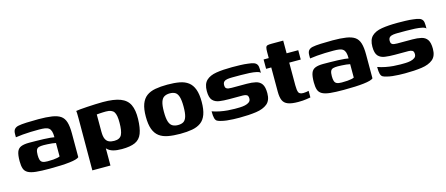

<svg xmlns="http://www.w3.org/2000/svg" viewBox="-44 -973 3593 1547"><g transform="rotate(-15 1752.5 -199.0)"><path d="M253 5Q183 5 140 0.5Q97 -4 73.5 -17Q50 -30 42 -54Q34 -78 34 -116Q34 -167 44 -193.5Q54 -220 79 -230Q104 -240 146 -240Q171 -240 203.5 -239.5Q236 -239 267.5 -238Q299 -237 322.5 -234.5Q346 -232 355 -230Q355 -261 349.5 -279Q344 -297 332 -306.5Q320 -316 300 -319Q280 -322 251 -322Q216 -322 181.5 -321Q147 -320 114.5 -317Q82 -314 55 -310V-338Q55 -365 67 -378Q79 -391 100 -395Q123 -400 168.5 -402Q214 -404 267 -404Q334 -404 379.5 -397Q425 -390 451 -372Q477 -354 488 -318.5Q499 -283 499 -224V-25Q483 -10 419.5 -2.5Q356 5 253 5ZM252 -57Q280 -57 299.5 -58.5Q319 -60 333 -63Q347 -66 355 -70V-182Q344 -185 324.5 -187Q305 -189 285 -190Q265 -191 254 -191Q230 -191 215 -187Q200 -183 193.5 -169Q187 -155 187 -126Q187 -101 192 -85.5Q197 -70 211 -63.5Q225 -57 252 -57Z M581 107 582 -323Q582 -347 581.5 -366Q581 -385 579 -389Q587 -391 613 -393.5Q639 -396 673 -398Q707 -400 741.5 -401.5Q776 -403 804 -403Q897 -403 950 -382.5Q1003 -362 1024.5 -317Q1046 -272 1044 -198Q1042 -123 1025 -78.5Q1008 -34 967.5 -15.5Q927 3 856 3Q812 3 783 -5.5Q754 -14 737 -31.5Q720 -49 711 -74L732 -83V107ZM814 -77Q861 -77 876.5 -108.5Q892 -140 892 -207Q893 -272 875.5 -297.5Q858 -323 809 -323Q797 -323 783 -322.5Q769 -322 755.5 -321Q742 -320 732 -319V-176Q732 -135 742 -114Q752 -93 770 -85Q788 -77 814 -77Z M1343 6Q1286 6 1242 -2Q1198 -10 1168.5 -32Q1139 -54 1124 -94.5Q1109 -135 1109 -199Q1109 -263 1124 -303.5Q1139 -344 1168.5 -366Q1198 -388 1242 -396Q1286 -404 1343 -404Q1401 -404 1444 -396Q1487 -388 1516 -366Q1545 -344 1560 -303.5Q1575 -263 1575 -199Q1575 -135 1560 -94Q1545 -53 1515.5 -31.5Q1486 -10 1443 -2Q1400 6 1343 6ZM1343 -67Q1371 -67 1388.5 -77.5Q1406 -88 1415 -116.5Q1424 -145 1424 -199Q1424 -253 1415 -281.5Q1406 -310 1388.5 -320.5Q1371 -331 1343 -331Q1317 -331 1298 -320.5Q1279 -310 1269.5 -281.5Q1260 -253 1260 -199Q1260 -145 1269.5 -116.5Q1279 -88 1298 -77.5Q1317 -67 1343 -67Z M1837 4Q1813 4 1786 3Q1759 2 1732.5 -1Q1706 -4 1684 -10Q1666 -14 1654.5 -20.5Q1643 -27 1637.5 -45.5Q1632 -64 1632 -104Q1663 -93 1696 -86.5Q1729 -80 1760.5 -77.5Q1792 -75 1819 -75Q1838 -75 1860.5 -75.5Q1883 -76 1904 -80.5Q1925 -85 1939 -95.5Q1953 -106 1953 -125Q1953 -148 1941 -155Q1929 -162 1909 -162H1795Q1749 -162 1713.5 -167Q1678 -172 1657.5 -194.5Q1637 -217 1637 -271Q1637 -330 1666.5 -358.5Q1696 -387 1751 -396Q1806 -405 1883 -405Q1911 -405 1948.5 -404Q1986 -403 2014 -399Q2045 -396 2062.5 -389.5Q2080 -383 2088 -369.5Q2096 -356 2096 -328V-300Q2090 -310 2065.5 -315.5Q2041 -321 2006.5 -323Q1972 -325 1934.5 -325Q1897 -325 1865 -325Q1843 -325 1824.5 -322.5Q1806 -320 1795 -310.5Q1784 -301 1784 -280Q1784 -264 1791 -256.5Q1798 -249 1810 -247Q1822 -245 1837 -245H1964Q2006 -245 2038 -237.5Q2070 -230 2087 -205.5Q2104 -181 2104 -129Q2104 -69 2070 -41Q2036 -13 1976 -4.5Q1916 4 1837 4Z M2327 4Q2273 4 2242.5 -7.5Q2212 -19 2200 -45.5Q2188 -72 2188 -119V-321H2145V-399H2188V-450Q2188 -475 2191.5 -487Q2195 -499 2206 -502Q2217 -505 2241 -505H2337Q2337 -501 2337 -495Q2337 -489 2337 -480V-399H2434V-321H2338V-131Q2338 -91 2345.5 -73Q2353 -55 2386 -55Q2395 -55 2409.5 -57Q2424 -59 2430 -61V-6Q2423 -5 2395.5 -0.5Q2368 4 2327 4Z M2707 5Q2637 5 2594 0.5Q2551 -4 2527.5 -17Q2504 -30 2496 -54Q2488 -78 2488 -116Q2488 -167 2498 -193.5Q2508 -220 2533 -230Q2558 -240 2600 -240Q2625 -240 2657.5 -239.5Q2690 -239 2721.5 -238Q2753 -237 2776.5 -234.5Q2800 -232 2809 -230Q2809 -261 2803.5 -279Q2798 -297 2786 -306.5Q2774 -316 2754 -319Q2734 -322 2705 -322Q2670 -322 2635.5 -321Q2601 -320 2568.5 -317Q2536 -314 2509 -310V-338Q2509 -365 2521 -378Q2533 -391 2554 -395Q2577 -400 2622.5 -402Q2668 -404 2721 -404Q2788 -404 2833.5 -397Q2879 -390 2905 -372Q2931 -354 2942 -318.5Q2953 -283 2953 -224V-25Q2937 -10 2873.5 -2.5Q2810 5 2707 5ZM2706 -57Q2734 -57 2753.5 -58.5Q2773 -60 2787 -63Q2801 -66 2809 -70V-182Q2798 -185 2778.5 -187Q2759 -189 2739 -190Q2719 -191 2708 -191Q2684 -191 2669 -187Q2654 -183 2647.5 -169Q2641 -155 2641 -126Q2641 -101 2646 -85.5Q2651 -70 2665 -63.5Q2679 -57 2706 -57Z M3218 4Q3194 4 3167 3Q3140 2 3113.5 -1Q3087 -4 3065 -10Q3047 -14 3035.5 -20.5Q3024 -27 3018.5 -45.5Q3013 -64 3013 -104Q3044 -93 3077 -86.5Q3110 -80 3141.5 -77.5Q3173 -75 3200 -75Q3219 -75 3241.5 -75.5Q3264 -76 3285 -80.5Q3306 -85 3320 -95.5Q3334 -106 3334 -125Q3334 -148 3322 -155Q3310 -162 3290 -162H3176Q3130 -162 3094.5 -167Q3059 -172 3038.5 -194.5Q3018 -217 3018 -271Q3018 -330 3047.5 -358.5Q3077 -387 3132 -396Q3187 -405 3264 -405Q3292 -405 3329.5 -404Q3367 -403 3395 -399Q3426 -396 3443.5 -389.5Q3461 -383 3469 -369.5Q3477 -356 3477 -328V-300Q3471 -310 3446.5 -315.5Q3422 -321 3387.5 -323Q3353 -325 3315.5 -325Q3278 -325 3246 -325Q3224 -325 3205.5 -322.5Q3187 -320 3176 -310.5Q3165 -301 3165 -280Q3165 -264 3172 -256.5Q3179 -249 3191 -247Q3203 -245 3218 -245H3345Q3387 -245 3419 -237.5Q3451 -230 3468 -205.5Q3485 -181 3485 -129Q3485 -69 3451 -41Q3417 -13 3357 -4.5Q3297 4 3218 4Z"/></g></svg>

Font: Genos Thin
Style: Bold
Weight: 700
Version: Version 1.010